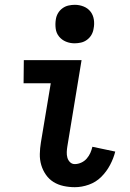

<svg xmlns="http://www.w3.org/2000/svg" viewBox="-20 -770 540 798"><path d="M291 8Q267 8 244 3Q221 -2 202.5 -13.5Q184 -25 171 -43.5Q158 -62 151.5 -84Q145 -106 145.5 -130Q146 -154 150 -178L191 -424H78L79 -520H319L260 -162Q258 -150 257.5 -138Q257 -126 260 -115Q263 -104 271 -96Q279 -88 291 -88Q304 -88 317.5 -94Q331 -100 340.5 -111Q350 -122 355.5 -134.5Q361 -147 364 -160L459 -140Q452 -112 437.5 -84.5Q423 -57 401 -35Q379 -13 349.5 -2.5Q320 8 291 8ZM290 -590Q271 -590 254 -597Q237 -604 225.5 -618Q214 -632 211.5 -651Q209 -670 212 -689Q214 -703 221 -715Q228 -727 239.5 -735.5Q251 -744 264.5 -747Q278 -750 291 -750Q310 -750 327.5 -743Q345 -736 356 -722Q367 -708 370 -689Q373 -670 369 -651Q367 -637 360 -625Q353 -613 341.5 -604.5Q330 -596 316.5 -593Q303 -590 290 -590Z"/></svg>

Font: Iosevka Curly Slab
Style: Bold Italic
Weight: 700
Italic angle: -9°
Monospace: yes
Designer: Belleve Invis
Foundry: Belleve Invis
Version: Version 22.1.2; ttfautohint (v1.8.4)